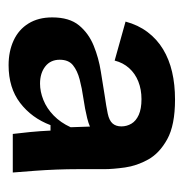

<svg xmlns="http://www.w3.org/2000/svg" viewBox="-10 -702 437 458"><g transform="rotate(90 209.0 -472.5)"><path d="M135 -274Q102 -274 76 -286Q50 -298 35.5 -321.5Q21 -345 21 -378Q21 -419 40 -442Q59 -465 88.5 -477Q118 -489 150 -494Q182 -499 206 -503Q234 -507 250.5 -510.5Q267 -514 274 -522Q281 -530 281 -543Q281 -556 274.5 -567Q268 -578 253.5 -584.5Q239 -591 216 -591Q193 -591 174 -583.5Q155 -576 142 -561.5Q129 -547 124 -527L31 -553Q39 -583 56 -605.5Q73 -628 97 -642.5Q121 -657 151 -664Q181 -671 217 -671Q278 -671 311.5 -652.5Q345 -634 360 -607Q375 -580 379 -551.5Q383 -523 383 -502V-439Q383 -415 384 -388.5Q385 -362 387 -335.5Q389 -309 391 -284H299Q297 -299 294.5 -325Q292 -351 291 -374H278Q261 -329 225 -301.5Q189 -274 135 -274ZM179 -349Q198 -349 218 -357Q238 -365 255 -381.5Q272 -398 283 -422L281 -481L300 -478Q284 -467 261.5 -461.5Q239 -456 214.5 -452.5Q190 -449 169 -443.5Q148 -438 135 -427.5Q122 -417 122 -396Q122 -374 138 -361.5Q154 -349 179 -349Z"/></g></svg>

Font: Bricolage Grotesque 18pt SemiBold
Style: Regular
Weight: 600
Version: Version 1.001;gftools[0.9.33.dev8+g029e19f]